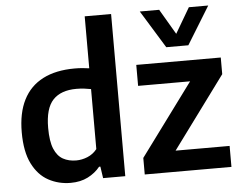

<svg xmlns="http://www.w3.org/2000/svg" viewBox="-55 -875 1197 953"><g transform="rotate(-5 543.5 -399.0)"><path d="M259.5 9.5Q199.5 9.5 149.2 -17.8Q99 -45 69 -104.8Q39 -164.5 39 -261.5Q39 -357.5 72 -422.8Q105 -488 169.5 -521.2Q234 -554.5 328.5 -554.5Q347.5 -554.5 366.2 -553Q385 -551.5 400.5 -549V-808H532V0H421.5L413 -58H406.5Q382.5 -28 345.5 -9.2Q308.5 9.5 259.5 9.5ZM296.5 -99Q325 -99 353 -110.5Q381 -122 400.5 -146.5V-445.5Q386 -448.5 366.5 -450.8Q347 -453 328 -453Q250.5 -453 211 -411Q171.5 -369 171.5 -272Q171.5 -205 187.2 -167.5Q203 -130 231.2 -114.5Q259.5 -99 296.5 -99ZM629 0V-82.5L912 -466V-441H634.5V-545.5H1055.5V-462.5L773 -79V-104.5H1061V0ZM790.5 -620 675 -808H771.5L856 -664H835L919.5 -808H1016L900.5 -620Z"/></g></svg>

Font: Encode Sans Condensed Thin SemiBold
Style: Regular
Weight: 600
Version: Version 3.002